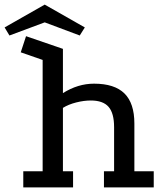

<svg xmlns="http://www.w3.org/2000/svg" viewBox="-80 -813 711 833"><path d="M21 0V-70H105V-553L10 -586L33 -656L193 -601V-409Q258 -450 328 -450Q417 -450 460 -407.5Q503 -365 503 -277V-70H587V0H371V-70H415V-261Q415 -322 391 -349.5Q367 -377 314 -377Q284 -377 250.5 -368.5Q217 -360 193 -345V-70H237V0ZM114 -793 288 -694 266 -659 114 -716 -39 -659 -60 -694Z"/></svg>

Font: Podkova Medium
Style: Regular
Weight: 500
Designer: Ilya Yudin
Foundry: Cyreal (www.cyreal.org)
Version: Version 2.103